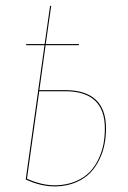

<svg xmlns="http://www.w3.org/2000/svg" viewBox="-20 -645 448 674"><path d="M208.5 -328.6Q352.1 -328.6 352.1 -194.3Q352.1 -165.5 346.9 -138.7Q341.8 -111.8 328.9 -85Q315.9 -58.1 296.6 -38.1Q277.3 -18.1 246.6 -4.9Q215.8 8.3 177.2 9.3Q125 10.7 70.3 -15.1L136.2 -486.3H71.8V-490.2H136.7L155.8 -624.5H159.7L140.6 -490.2H257.8L256.3 -486.3H140.1L118.2 -328.6ZM177.2 5.4Q215.3 4.4 245.6 -8.5Q275.9 -21.5 294.7 -41Q313.5 -60.5 325.9 -86.9Q338.4 -113.3 343.3 -139.6Q348.1 -166 348.1 -194.3Q348.1 -324.7 208.5 -324.7H117.7L74.7 -17.6Q128.9 6.8 177.2 5.4Z"/></svg>

Font: Fira Sans Compressed Four
Style: Italic
Weight: 100
Width: 3
Italic angle: -8°
Designer: Carrois Corporate & Edenspiekermann AG
Foundry: Carrois Corporate GbR & Edenspiekermann AG
Version: Version 4.203;PS 004.203;hotconv 1.0.88;makeotf.lib2.5.64775